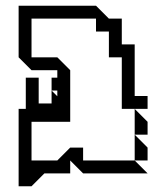

<svg xmlns="http://www.w3.org/2000/svg" viewBox="-20 -605 554 670"><path d="M450 -135V-225L495 -180V-135ZM450 -45V-135L495 -90V-45ZM45 45V-225H180V-360H90L45 -405V-585H315L360 -540H405V-450H450V-270H495V-225H405V-405H360V-495H315V-540H90V-405H180L225 -360V-180H90V-45H180L225 -90H270V-45H450L495 0H270L225 -45V0H135L90 45ZM160 -289V-334H205V-289ZM70 -199V-334H115V-244H160V-289L205 -244L160 -199Z"/></svg>

Font: Rubik Iso
Style: Regular
Weight: 400
Designer: Hubert and Fischer, NaN
Foundry: Hubert and Fischer, NaN
Version: Version 2.200